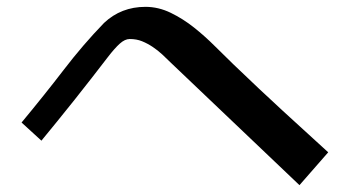

<svg xmlns="http://www.w3.org/2000/svg" viewBox="-20 -561 1040 561"><path d="M43 -203Q111 -285 167 -358Q223 -431 284 -494Q334 -541 405 -541Q443 -541 479 -523.5Q515 -506 547 -480.5Q579 -455 608 -426Q637 -397 662 -373Q739 -299 806.5 -237Q874 -175 939 -116L855 -20L481 -376Q468 -389 454.5 -401.5Q441 -414 426 -424Q411 -434 395 -440.5Q379 -447 359 -447Q345 -447 330 -433.5Q315 -420 295 -394Q274 -367 249 -334.5Q224 -302 197.5 -269Q171 -236 146 -205Q121 -174 101 -150Z"/></svg>

Font: Cafe24 ClassicType
Style: Regular
Weight: 400
Designer: Cafe24 thkim, hmlim, mnelim & 4IR
Foundry: Cafe24
Version: Version 1.000